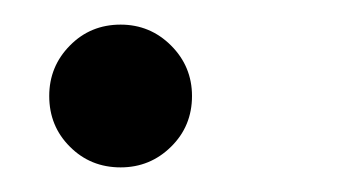

<svg xmlns="http://www.w3.org/2000/svg" viewBox="-20 -123 290 156"><path d="M78 13Q53.5 13 36.8 -3.8Q20 -20.5 20 -45Q20 -69 36.8 -86Q53.5 -103 78 -103Q102 -103 119 -86Q136 -69 136 -45Q136 -20.5 119 -3.8Q102 13 78 13Z"/></svg>

Font: Epilogue
Style: Italic
Weight: 400
Italic angle: -12°
Designer: Tyler Finck
Foundry: Etcetera Type Co
Version: Version 2.112